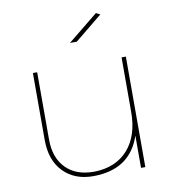

<svg xmlns="http://www.w3.org/2000/svg" viewBox="-82 -812 802 885"><g transform="rotate(-10 318.5 -369.5)"><path d="M526.9 -517.1V0H506.8V-150.9Q457 -1.5 285.2 -0.5Q197.3 0 144.5 -54.2Q91.8 -108.4 91.8 -204.1V-517.1H111.8V-204.1Q111.3 -117.2 159.2 -68.4Q207 -19.5 292 -20Q393.1 -22 450.2 -86.4Q507.3 -150.9 506.8 -264.2V-517.1ZM315.9 -624H284.2L425.8 -738.8L444.8 -729Z"/></g></svg>

Font: Montserrat-Hairline
Style: Regular
Weight: 250
Designer: Julieta Ulanovsky
Foundry: Julieta Ulanovsky
Version: Version 1.000;PS 002.000;hotconv 1.0.70;makeotf.lib2.5.58329